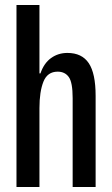

<svg xmlns="http://www.w3.org/2000/svg" viewBox="-20 -749 449 769"><path d="M46 0V-729H138V-455H142Q156 -496 184.5 -516.5Q213 -537 250 -537Q308 -537 335.5 -496Q363 -455 363 -365V0H271V-356Q271 -419 255.5 -440.5Q240 -462 211 -462Q170 -462 154 -422Q138 -382 138 -316V0Z"/></svg>

Font: Mona Sans Condensed Medium
Style: Regular
Weight: 500
Width: 3
Designer: Deni Anggara
Foundry: GitHub
Version: Version 1.001; ttfautohint (v1.8.4.7-5d5b);gftools[0.9.31]